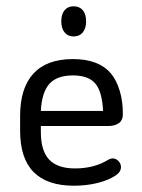

<svg xmlns="http://www.w3.org/2000/svg" viewBox="-20 -581 452 611"><path d="M110 -180H325Q345 -180 358 -189Q371 -198 371 -218Q371 -259 361 -292Q351 -325 334 -346Q295 -393 212 -393Q129 -393 86.5 -347Q44 -301 44 -212V-165Q44 -77 87 -33.5Q130 10 215 10Q256 10 291.5 1Q327 -8 350 -24Q358 -30 361.5 -36Q365 -42 365 -49Q365 -60 357 -68.5Q349 -77 338 -77Q333 -77 325 -73Q303 -59 276 -52Q249 -45 219 -45Q163 -45 136.5 -73Q110 -101 110 -161ZM308 -228H110Q113 -287 137 -314Q161 -341 212 -341Q261 -341 283 -315.5Q305 -290 308 -228ZM214 -561Q196 -561 185.5 -548.5Q175 -536 175 -513Q175 -491 185.5 -478Q196 -465 214 -465Q233 -465 243.5 -478Q254 -491 254 -513Q254 -536 243.5 -548.5Q233 -561 214 -561Z"/></svg>

Font: Beiruti
Style: Regular
Weight: 400
Version: Version 1.00